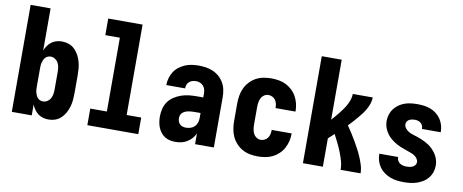

<svg xmlns="http://www.w3.org/2000/svg" viewBox="-65 -1013 3130 1299"><g transform="rotate(10 1500.0 -363.5)"><path d="M309 8Q290 8 271.5 3Q253 -2 237.5 -13.5Q222 -25 211 -41Q200 -57 193 -74V0H56V-735H193V-446Q200 -463 211 -479Q222 -495 237.5 -506.5Q253 -518 271.5 -523Q290 -528 309 -528Q333 -528 355.5 -520Q378 -512 395 -495.5Q412 -479 423.5 -458Q435 -437 441.5 -414Q448 -391 450 -367.5Q452 -344 452 -320V-200Q452 -176 450 -152.5Q448 -129 441.5 -106Q435 -83 423.5 -62Q412 -41 395 -24.5Q378 -8 355.5 0Q333 8 309 8ZM251 -106Q267 -106 281 -115Q295 -124 302.5 -138Q310 -152 312.5 -168Q315 -184 315 -200V-320Q315 -336 312.5 -352Q310 -368 302.5 -382Q295 -396 281 -405Q267 -414 251 -414Q241 -414 231 -410Q221 -406 214 -398Q207 -390 203 -380.5Q199 -371 196.5 -361Q194 -351 193.5 -340.5Q193 -330 193 -320V-200Q193 -190 193.5 -179.5Q194 -169 196.5 -159Q199 -149 203 -139.5Q207 -130 214 -122Q221 -114 231 -110Q241 -106 251 -106Z M575 0V-114H689V-621H589V-735H825V-114H925V0Z M1181 8Q1161 8 1142.5 4Q1124 0 1108 -10Q1092 -20 1080 -35.5Q1068 -51 1061 -68.5Q1054 -86 1051 -105Q1048 -124 1048 -143Q1048 -170 1054.5 -196.5Q1061 -223 1076.5 -245Q1092 -267 1115 -282Q1138 -297 1163.5 -306Q1189 -315 1215.5 -318Q1242 -321 1269 -321H1315V-346Q1315 -360 1311.5 -374Q1308 -388 1299 -399Q1290 -410 1276.5 -415.5Q1263 -421 1248 -421Q1236 -421 1223.5 -417.5Q1211 -414 1201.5 -405.5Q1192 -397 1187.5 -385Q1183 -373 1183 -360H1054Q1054 -384 1060.5 -407.5Q1067 -431 1080 -451.5Q1093 -472 1112.5 -487Q1132 -502 1154 -511.5Q1176 -521 1200 -524.5Q1224 -528 1248 -528Q1274 -528 1299 -524Q1324 -520 1347 -510Q1370 -500 1389.5 -482.5Q1409 -465 1421.5 -443Q1434 -421 1439 -396Q1444 -371 1444 -346V0H1315V-73Q1306 -54 1292 -38.5Q1278 -23 1260 -12Q1242 -1 1221.5 3.5Q1201 8 1181 8ZM1234 -99Q1250 -99 1266 -104Q1282 -109 1293.5 -120.5Q1305 -132 1310 -148Q1315 -164 1315 -180V-214H1269Q1259 -214 1249 -213Q1239 -212 1229 -210Q1219 -208 1209 -203.5Q1199 -199 1191.5 -192Q1184 -185 1180.5 -175.5Q1177 -166 1177 -155Q1177 -144 1180.5 -133Q1184 -122 1192 -114Q1200 -106 1211.5 -102.5Q1223 -99 1234 -99Z M1747 8Q1720 8 1693 3Q1666 -2 1642 -15Q1618 -28 1599 -48.5Q1580 -69 1568.5 -93.5Q1557 -118 1552.5 -145.5Q1548 -173 1548 -200V-320Q1548 -347 1552.5 -374.5Q1557 -402 1568.5 -426.5Q1580 -451 1599 -471.5Q1618 -492 1642 -505Q1666 -518 1693 -523Q1720 -528 1747 -528Q1773 -528 1799 -523.5Q1825 -519 1848 -507.5Q1871 -496 1890 -478Q1909 -460 1921.5 -437Q1934 -414 1940 -388.5Q1946 -363 1946 -337V-335H1809V-336Q1809 -350 1806 -364Q1803 -378 1795 -389.5Q1787 -401 1774 -407.5Q1761 -414 1747 -414Q1731 -414 1717.5 -405Q1704 -396 1697 -382Q1690 -368 1687.5 -352Q1685 -336 1685 -320V-200Q1685 -184 1687.5 -168Q1690 -152 1697 -138Q1704 -124 1717.5 -115Q1731 -106 1747 -106Q1761 -106 1774 -112.5Q1787 -119 1795 -130.5Q1803 -142 1806 -156Q1809 -170 1809 -184V-185H1946V-183Q1946 -157 1940 -131.5Q1934 -106 1921.5 -83Q1909 -60 1890 -42Q1871 -24 1848 -12.5Q1825 -1 1799 3.5Q1773 8 1747 8Z M2056 0V-735H2193V-323Q2206 -337 2218.5 -352Q2231 -367 2243 -382Q2255 -397 2266 -413Q2277 -429 2286 -446Q2295 -463 2301 -482Q2307 -501 2307 -520H2444Q2444 -498 2437 -477.5Q2430 -457 2419.5 -438Q2409 -419 2396 -402Q2383 -385 2369 -368.5Q2355 -352 2340.5 -336Q2326 -320 2311 -305Q2327 -282 2342.5 -258Q2358 -234 2372 -209.5Q2386 -185 2399.5 -160Q2413 -135 2424 -109Q2435 -83 2443.5 -55.5Q2452 -28 2452 0H2315Q2315 -31 2306.5 -61Q2298 -91 2286.5 -119.5Q2275 -148 2261.5 -176Q2248 -204 2233 -232Q2223 -222 2213 -213Q2203 -204 2193 -195V0Z M2749 8Q2725 8 2701.5 5Q2678 2 2656 -6.5Q2634 -15 2614.5 -29Q2595 -43 2581.5 -62Q2568 -81 2561 -104Q2554 -127 2554 -151V-153H2683V-152Q2683 -140 2688.5 -129Q2694 -118 2703.5 -111.5Q2713 -105 2725 -102Q2737 -99 2749 -99Q2760 -99 2770.5 -100.5Q2781 -102 2791 -106.5Q2801 -111 2808 -120Q2815 -129 2815 -140Q2815 -153 2807 -164.5Q2799 -176 2787.5 -183.5Q2776 -191 2763.5 -195.5Q2751 -200 2738.5 -204.5Q2726 -209 2713.5 -213.5Q2701 -218 2688.5 -223Q2676 -228 2664 -234.5Q2652 -241 2641 -248.5Q2630 -256 2620 -264.5Q2610 -273 2601.5 -283Q2593 -293 2586 -304.5Q2579 -316 2574 -328.5Q2569 -341 2566.5 -354.5Q2564 -368 2564 -381Q2564 -403 2571 -425Q2578 -447 2591.5 -464.5Q2605 -482 2623.5 -495Q2642 -508 2663 -515.5Q2684 -523 2706.5 -525.5Q2729 -528 2751 -528Q2774 -528 2797 -525Q2820 -522 2841.5 -513.5Q2863 -505 2881.5 -490.5Q2900 -476 2912.5 -457Q2925 -438 2931.5 -415.5Q2938 -393 2938 -370V-368H2809V-369Q2809 -380 2805 -390Q2801 -400 2792.5 -407.5Q2784 -415 2773 -418Q2762 -421 2751 -421Q2741 -421 2731 -419Q2721 -417 2712.5 -412.5Q2704 -408 2698.5 -399Q2693 -390 2693 -380Q2693 -365 2703.5 -352Q2714 -339 2727.5 -331.5Q2741 -324 2756 -319.5Q2771 -315 2786 -310Q2801 -305 2815.5 -299Q2830 -293 2843.5 -286Q2857 -279 2870 -270Q2883 -261 2894 -250Q2905 -239 2914.5 -226.5Q2924 -214 2930.5 -200Q2937 -186 2940.5 -170.5Q2944 -155 2944 -139Q2944 -116 2936.5 -94Q2929 -72 2914.5 -54Q2900 -36 2880.5 -24Q2861 -12 2839 -4.5Q2817 3 2794.5 5.5Q2772 8 2749 8Z"/></g></svg>

Font: Iosevka Curly Heavy
Style: Regular
Weight: 900
Monospace: yes
Designer: Belleve Invis
Foundry: Belleve Invis
Version: Version 22.1.2; ttfautohint (v1.8.4)